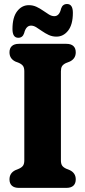

<svg xmlns="http://www.w3.org/2000/svg" viewBox="-20 -913 414 933"><path d="M276 -133.8Q276 -118.1 281.4 -109.2Q286.9 -100.4 300.9 -93.6L319.9 -85.8Q348.1 -71.7 348.1 -41.3Q348.1 -21.5 336.6 -10.7Q325.1 0 302.5 0H71.7Q49.6 0 37.8 -10.7Q26.1 -21.5 26.1 -41.3Q26.1 -71.7 54.2 -85.8L73.1 -93.6Q87.2 -100.4 92.7 -109.2Q98.1 -118.1 98.1 -133.8V-566.5Q98.1 -582.1 92.9 -590.9Q87.6 -599.6 74.1 -606.3L54.2 -614.2Q26.1 -628.3 26.1 -658.7Q26.1 -678.6 37.8 -689.3Q49.6 -700 71.7 -700H302.5Q325.1 -700 336.6 -689.3Q348.1 -678.6 348.1 -658.7Q348.1 -628.3 319.9 -614.2L299.9 -606.3Q286.4 -599.6 281.2 -590.9Q276 -582.1 276 -566.5ZM254.3 -735Q234 -735 216.7 -743.1Q199.5 -751.2 184.5 -761.7Q169.6 -772.3 156.4 -780.4Q143.3 -788.5 130.7 -788.5Q106.5 -788.5 97.3 -751.8Q90.1 -729.4 68.9 -729.4Q40.6 -729.4 40.6 -772Q40.6 -829 63.4 -858.4Q86.2 -887.9 120 -887.9Q140.3 -887.9 157.5 -879.8Q174.8 -871.7 189.7 -861.1Q204.6 -850.6 217.9 -842.5Q231.3 -834.4 244 -834.4Q268.6 -834.4 276.9 -871.4Q284.3 -893.5 305.8 -893.5Q334.1 -893.5 334.1 -850.8Q334.1 -793.7 311.1 -764.3Q288.1 -735 254.3 -735Z"/></svg>

Font: Fraunces 144pt S100 Black
Style: Regular
Weight: 900
Version: Version 1.000